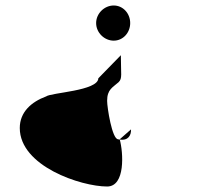

<svg xmlns="http://www.w3.org/2000/svg" viewBox="-20 -703 779 699"><path d="M52 -237C52 -98 275 -24 370 -24C437 -24 429 -148 416 -195C414 -195 412 -195 410 -196C388 -196 370 -312 370 -336C370 -378 391 -385 412 -404C426 -418 420 -432 420 -502L338 -418C337 -372 166 -366 148 -352C94 -332 52 -295 52 -237ZM330 -619C330 -584 360 -555 394 -555C428 -555 454 -584 454 -619C454 -654 428 -683 394 -683C360 -683 330 -654 330 -619ZM416 -195C447 -190 458 -211 457 -232L416 -196Z"/></svg>

Font: Ampere
Style: SuExt
Weight: 400
Version: Version 1